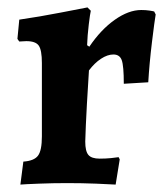

<svg xmlns="http://www.w3.org/2000/svg" viewBox="-20 -494 453 518"><path d="M93 -126V-324Q93 -359 84.5 -371Q76 -383 51 -383L32 -382L27 -389L32 -441Q87 -449 143.5 -460Q200 -471 216 -474L225 -465Q223 -457 219.5 -428Q216 -399 215 -372L221 -368Q252 -414 289.5 -440.5Q327 -467 361 -467Q373 -467 383 -465.5Q393 -464 396 -463L400 -455Q397 -438 390 -380.5Q383 -323 380 -272L314 -268Q314 -316 308.5 -331.5Q303 -347 286 -347Q270 -347 252.5 -335.5Q235 -324 220 -304Q218 -277 214.5 -213.5Q211 -150 210 -112Q210 -86 218.5 -76Q227 -66 249 -66Q265 -66 280 -67.5Q295 -69 300 -70L303 -64L292 4Q278 3 239.5 1.5Q201 0 161 0Q123 0 84.5 1.5Q46 3 35 4L43 -58Q72 -60 82.5 -74Q93 -88 93 -126Z"/></svg>

Font: Sahitya
Style: Bold
Weight: 700
Designer: Juan Pablo del Peral
Foundry: Juan Pablo del Peral (http://www.huertatipografica.com)
Version: Version 1.001;PS 001.000;hotconv 1.0.70;makeotf.lib2.5.58329